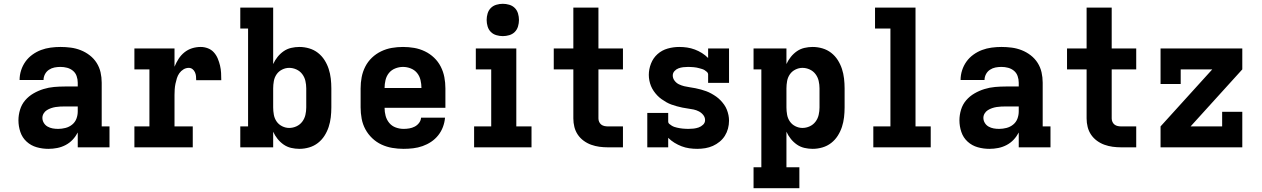

<svg xmlns="http://www.w3.org/2000/svg" viewBox="-20 -775 6640 1010"><path d="M235 8H234Q203 8 173 -0.5Q143 -9 120 -30Q97 -51 87 -81Q77 -111 77 -142Q77 -170 85.5 -198Q94 -226 112.5 -247.5Q131 -269 156 -283.5Q181 -298 208.5 -306.5Q236 -315 264.5 -317.5Q293 -320 321 -320H389V-340Q389 -358 383 -375Q377 -392 363.5 -403Q350 -414 333 -418.5Q316 -423 298 -423Q282 -423 266.5 -420Q251 -417 237.5 -408Q224 -399 216.5 -384.5Q209 -370 209 -354H83Q83 -380 91 -405Q99 -430 114 -451Q129 -472 150.5 -487.5Q172 -503 196 -512Q220 -521 246 -524.5Q272 -528 298 -528Q325 -528 352 -524.5Q379 -521 404.5 -511Q430 -501 452 -484Q474 -467 488.5 -444Q503 -421 509 -394.5Q515 -368 515 -340V-110H556V0H389V-78Q378 -57 362 -40Q346 -23 325 -12Q304 -1 281 3.5Q258 8 235 8ZM286 -97Q305 -97 324.5 -102Q344 -107 359.5 -119.5Q375 -132 382 -150.5Q389 -169 389 -189V-215H321Q309 -215 297 -214.5Q285 -214 272.5 -212Q260 -210 248.5 -206Q237 -202 226.5 -195.5Q216 -189 209.5 -178Q203 -167 203 -155Q203 -141 210.5 -128.5Q218 -116 230.5 -109Q243 -102 257 -99.5Q271 -97 286 -97Z M687 0V-110H766V-410H687V-520H898V-424Q907 -446 919.5 -465.5Q932 -485 950 -499.5Q968 -514 990 -521Q1012 -528 1036 -528Q1055 -528 1073.5 -521Q1092 -514 1105 -499.5Q1118 -485 1125.5 -467Q1133 -449 1137.5 -430Q1142 -411 1143 -391.5Q1144 -372 1144 -353H1012Q1012 -364 1011 -374.5Q1010 -385 1005.5 -395Q1001 -405 992.5 -411.5Q984 -418 973 -418Q958 -418 945 -410Q932 -402 923.5 -390Q915 -378 910.5 -363.5Q906 -349 903 -334.5Q900 -320 899 -305Q898 -290 898 -276V-110H994V0Z M1555 8Q1533 8 1511.5 3Q1490 -2 1472 -14.5Q1454 -27 1440 -44.5Q1426 -62 1417 -82V0H1244V-110H1285V-625H1244V-735H1417V-438Q1426 -458 1440 -475.5Q1454 -493 1472 -505.5Q1490 -518 1511.5 -523Q1533 -528 1555 -528Q1581 -528 1606.5 -520.5Q1632 -513 1652.5 -497Q1673 -481 1687 -459Q1701 -437 1709 -412.5Q1717 -388 1720 -362Q1723 -336 1723 -310V-210Q1723 -184 1720 -158Q1717 -132 1709 -107.5Q1701 -83 1687 -61Q1673 -39 1652.5 -23Q1632 -7 1606.5 0.5Q1581 8 1555 8ZM1501 -102Q1521 -102 1539.5 -110.5Q1558 -119 1570 -135Q1582 -151 1586.5 -170.5Q1591 -190 1591 -210V-310Q1591 -330 1586.5 -349.5Q1582 -369 1570 -385Q1558 -401 1539.5 -409.5Q1521 -418 1501 -418Q1482 -418 1464 -409Q1446 -400 1435 -384Q1424 -368 1420.5 -348.5Q1417 -329 1417 -310V-210Q1417 -191 1420.5 -171.5Q1424 -152 1435 -136Q1446 -120 1464 -111Q1482 -102 1501 -102Z M2103 8Q2073 8 2043.5 3Q2014 -2 1987 -14.5Q1960 -27 1938 -48Q1916 -69 1902 -95Q1888 -121 1882.5 -150.5Q1877 -180 1877 -210V-310Q1877 -340 1882.5 -369Q1888 -398 1901.5 -424.5Q1915 -451 1936.5 -471.5Q1958 -492 1985 -505Q2012 -518 2041 -523Q2070 -528 2100 -528Q2130 -528 2159 -523Q2188 -518 2215 -505Q2242 -492 2263.5 -471.5Q2285 -451 2298.5 -424.5Q2312 -398 2317.5 -369Q2323 -340 2323 -310V-208H2003Q2003 -186 2008.5 -165.5Q2014 -145 2027.5 -128.5Q2041 -112 2061.5 -104.5Q2082 -97 2103 -97Q2118 -97 2133 -99.5Q2148 -102 2161.5 -109Q2175 -116 2184.5 -128.5Q2194 -141 2195 -156H2321Q2319 -131 2310 -107Q2301 -83 2285 -63Q2269 -43 2248 -29Q2227 -15 2203 -6.5Q2179 2 2153.5 5Q2128 8 2103 8ZM2003 -312H2197Q2197 -333 2192 -354Q2187 -375 2174 -391Q2161 -407 2141 -415Q2121 -423 2100 -423Q2079 -423 2059 -415Q2039 -407 2026 -391Q2013 -375 2008 -354Q2003 -333 2003 -312Z M2474 0V-110H2564V-410H2483V-520H2696V-110H2776V0ZM2625 -585Q2608 -585 2591 -590Q2574 -595 2562 -607Q2550 -619 2545 -636Q2540 -653 2540 -670Q2540 -687 2545 -704Q2550 -721 2562 -733Q2574 -745 2591 -750Q2608 -755 2625 -755Q2642 -755 2659 -750Q2676 -745 2688 -733Q2700 -721 2705 -704Q2710 -687 2710 -670Q2710 -653 2705 -636Q2700 -619 2688 -607Q2676 -595 2659 -590Q2642 -585 2625 -585Z M3178 0Q3155 0 3133 -3Q3111 -6 3090 -13.5Q3069 -21 3050.5 -34.5Q3032 -48 3019.5 -66.5Q3007 -85 3001.5 -107Q2996 -129 2996 -152V-410H2893V-520H2996V-735H3128V-520H3257V-410H3128V-152Q3128 -142 3132 -133.5Q3136 -125 3143 -119.5Q3150 -114 3159.5 -112Q3169 -110 3178 -110H3257V0Z M3648 8Q3627 8 3606 5Q3585 2 3565.5 -5.5Q3546 -13 3528 -24Q3510 -35 3495 -50V0H3385V-181H3495V-136Q3495 -128 3501 -123Q3507 -118 3513.5 -114Q3520 -110 3527 -107.5Q3534 -105 3541.5 -103.5Q3549 -102 3556.5 -100.5Q3564 -99 3571.5 -98.5Q3579 -98 3586.5 -97.5Q3594 -97 3601 -97Q3615 -97 3628.5 -98.5Q3642 -100 3655 -104.5Q3668 -109 3678.5 -119Q3689 -129 3689 -143Q3689 -158 3679.5 -170Q3670 -182 3656.5 -189Q3643 -196 3628.5 -199Q3614 -202 3599 -204Q3584 -206 3569.5 -209Q3555 -212 3540.5 -216Q3526 -220 3512 -225Q3498 -230 3485 -237.5Q3472 -245 3460 -253.5Q3448 -262 3437.5 -273Q3427 -284 3418.5 -296.5Q3410 -309 3404.5 -322.5Q3399 -336 3396 -351Q3393 -366 3393 -381Q3393 -411 3404.5 -440.5Q3416 -470 3439 -490.5Q3462 -511 3492 -519.5Q3522 -528 3553 -528Q3574 -528 3594.5 -525Q3615 -522 3635 -514.5Q3655 -507 3672.5 -496Q3690 -485 3705 -470V-520H3815V-339H3705V-384Q3705 -391 3699 -396.5Q3693 -402 3686.5 -406Q3680 -410 3673 -412Q3666 -414 3659 -416Q3652 -418 3644.5 -419.5Q3637 -421 3629.5 -421.5Q3622 -422 3614.5 -422.5Q3607 -423 3600 -423Q3587 -423 3574 -421.5Q3561 -420 3549 -415.5Q3537 -411 3528 -401Q3519 -391 3519 -378Q3519 -363 3528.5 -350.5Q3538 -338 3551.5 -331.5Q3565 -325 3579.5 -321.5Q3594 -318 3608.5 -316Q3623 -314 3638 -311Q3653 -308 3667.5 -304Q3682 -300 3695.5 -295Q3709 -290 3722.5 -282.5Q3736 -275 3748 -266.5Q3760 -258 3770.5 -247Q3781 -236 3789.5 -224Q3798 -212 3803.5 -198Q3809 -184 3812 -169.5Q3815 -155 3815 -140Q3815 -119 3809.5 -98.5Q3804 -78 3793 -60.5Q3782 -43 3765.5 -29.5Q3749 -16 3730 -7.5Q3711 1 3690 4.5Q3669 8 3648 8Z M3944 215V105H3985V-410H3944V-520H4117V-438Q4126 -458 4140 -475.5Q4154 -493 4172 -505.5Q4190 -518 4211.5 -523Q4233 -528 4255 -528Q4281 -528 4306.5 -520.5Q4332 -513 4352.5 -497Q4373 -481 4387 -459Q4401 -437 4409 -412.5Q4417 -388 4420 -362Q4423 -336 4423 -310V-210Q4423 -184 4420 -158Q4417 -132 4409 -107.5Q4401 -83 4387 -61Q4373 -39 4352.5 -23Q4332 -7 4306.5 0.5Q4281 8 4255 8Q4233 8 4211.5 3Q4190 -2 4172 -14.5Q4154 -27 4140 -44.5Q4126 -62 4117 -82V105H4185V215ZM4201 -102Q4221 -102 4239.5 -110.5Q4258 -119 4270 -135Q4282 -151 4286.5 -170.5Q4291 -190 4291 -210V-310Q4291 -330 4286.5 -349.5Q4282 -369 4270 -385Q4258 -401 4239.5 -409.5Q4221 -418 4201 -418Q4182 -418 4164 -409Q4146 -400 4135 -384Q4124 -368 4120.5 -348.5Q4117 -329 4117 -310V-210Q4117 -191 4120.5 -171.5Q4124 -152 4135 -136Q4146 -120 4164 -111Q4182 -102 4201 -102Z M4574 0V-110H4664V-625H4583V-735H4796V-110H4876V0Z M5185 8H5184Q5153 8 5123 -0.5Q5093 -9 5070 -30Q5047 -51 5037 -81Q5027 -111 5027 -142Q5027 -170 5035.5 -198Q5044 -226 5062.5 -247.5Q5081 -269 5106 -283.5Q5131 -298 5158.5 -306.5Q5186 -315 5214.5 -317.5Q5243 -320 5271 -320H5339V-340Q5339 -358 5333 -375Q5327 -392 5313.5 -403Q5300 -414 5283 -418.5Q5266 -423 5248 -423Q5232 -423 5216.5 -420Q5201 -417 5187.5 -408Q5174 -399 5166.5 -384.5Q5159 -370 5159 -354H5033Q5033 -380 5041 -405Q5049 -430 5064 -451Q5079 -472 5100.5 -487.5Q5122 -503 5146 -512Q5170 -521 5196 -524.5Q5222 -528 5248 -528Q5275 -528 5302 -524.5Q5329 -521 5354.5 -511Q5380 -501 5402 -484Q5424 -467 5438.5 -444Q5453 -421 5459 -394.5Q5465 -368 5465 -340V-110H5506V0H5339V-78Q5328 -57 5312 -40Q5296 -23 5275 -12Q5254 -1 5231 3.5Q5208 8 5185 8ZM5236 -97Q5255 -97 5274.5 -102Q5294 -107 5309.5 -119.5Q5325 -132 5332 -150.5Q5339 -169 5339 -189V-215H5271Q5259 -215 5247 -214.5Q5235 -214 5222.5 -212Q5210 -210 5198.5 -206Q5187 -202 5176.5 -195.5Q5166 -189 5159.5 -178Q5153 -167 5153 -155Q5153 -141 5160.5 -128.5Q5168 -116 5180.5 -109Q5193 -102 5207 -99.5Q5221 -97 5236 -97Z M5878 0Q5855 0 5833 -3Q5811 -6 5790 -13.5Q5769 -21 5750.5 -34.5Q5732 -48 5719.5 -66.5Q5707 -85 5701.5 -107Q5696 -129 5696 -152V-410H5593V-520H5696V-735H5828V-520H5957V-410H5828V-152Q5828 -142 5832 -133.5Q5836 -125 5843 -119.5Q5850 -114 5859.5 -112Q5869 -110 5878 -110H5957V0Z M6085 0V-110L6357 -410H6191V-333H6085V-520H6515V-410L6243 -110H6409V-187H6515V0Z"/></svg>

Font: Iosevka Etoile Extrabold
Style: Regular
Weight: 800
Designer: Belleve Invis
Foundry: Belleve Invis
Version: Version 22.1.2; ttfautohint (v1.8.4)